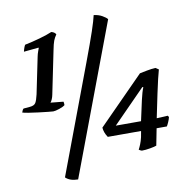

<svg xmlns="http://www.w3.org/2000/svg" viewBox="-91 -846 1009 1034"><g transform="rotate(-10 413.0 -329.5)"><path d="M185 -285Q180 -285 157 -287.5Q134 -290 105 -293.5Q76 -297 51.5 -301Q27 -305 19 -308Q21 -315 24 -320.5Q27 -326 30 -328L65 -331Q89 -333 97 -346.5Q105 -360 112 -391L153 -590Q156 -605 161 -618.5Q166 -632 167 -635L166 -637L85 -629Q87 -639 91 -650Q95 -661 98 -665Q138 -673 180.5 -685Q223 -697 248 -708Q266 -704 273 -691Q262 -675 256 -659.5Q250 -644 243 -608L195 -374Q193 -363 188 -351Q183 -339 178 -334L248 -327Q249 -325 249.5 -319.5Q250 -314 250 -308Q241 -300 218.5 -292.5Q196 -285 185 -285ZM253 99Q209 99 185 76L406 -513Q445 -617 464 -673.5Q483 -730 489 -758Q515 -755 534.5 -744Q554 -733 562 -723ZM618 6Q616 6 610.5 3Q605 0 602 -2Q608 -13 614.5 -29Q621 -45 626 -66L632 -99H450Q440 -114 435.5 -127Q431 -140 430 -153L680 -406Q694 -409 720 -414Q746 -419 767 -420L784 -409Q778 -387 771 -358.5Q764 -330 754 -282L727 -152L788 -155L793 -147Q790 -134 783.5 -119.5Q777 -105 773 -99H717L699 -7Q689 -3 663.5 1.5Q638 6 618 6ZM503 -151H641L665 -261Q669 -280 675 -300.5Q681 -321 685 -329L680 -331Z"/></g></svg>

Font: Texturina SemiBold
Style: Italic
Weight: 600
Italic angle: -11°
Designer: Guillermo Torres Carreño
Foundry: Omnibus-Type
Version: Version 1.002; ttfautohint (v1.8.3)